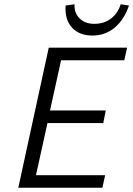

<svg xmlns="http://www.w3.org/2000/svg" viewBox="-20 -882 626 902"><path d="M414 -715Q353 -715 318.5 -752Q284 -789 288 -856L330 -862Q328 -821 354 -795.5Q380 -770 423 -770Q468 -770 500.5 -794Q533 -818 547 -862L586 -856Q563 -789 518.5 -752Q474 -715 414 -715ZM66 0 209 -658H577L564 -599H267L215 -363H477L465 -304H203L149 -59H474L461 0Z"/></svg>

Font: EauTestInfant
Style: Italic
Weight: 400
Italic angle: -12°
Designer: Christian Thalmann (Catharsis Fonts)
Version: Version 0.001;PS 000.001;hotconv 1.0.88;makeotf.lib2.5.64775